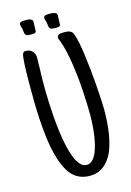

<svg xmlns="http://www.w3.org/2000/svg" viewBox="-127 -901 661 971"><g transform="rotate(-15 203.5 -415.5)"><path d="M375.5 -299.8Q375.5 -273.4 373.8 -240.7Q372.1 -208 366.7 -173.8Q361.3 -139.6 351.1 -107.2Q340.8 -74.7 323.2 -49.3Q305.7 -23.9 280 -8.5Q254.4 6.8 218.3 6.8Q198.2 6.8 179.2 1Q160.2 -4.9 144 -16.6Q118.7 -35.2 101.3 -70.1Q84 -105 72.8 -148.7Q61.5 -192.4 55.7 -241.5Q49.8 -290.5 47.1 -337.9Q44.4 -385.3 43.9 -427.2Q43.5 -469.2 43.5 -499Q43.5 -506.8 43.5 -521.5Q43.5 -536.1 43.7 -554Q43.9 -571.8 44.4 -590.8Q44.9 -609.9 45.9 -627.2Q46.9 -644.5 48.3 -657.7Q49.8 -670.9 52.2 -676.8Q54.7 -682.6 57.9 -685.1Q61 -687.5 67.9 -687.5Q89.8 -687.5 102.8 -674.1Q115.7 -660.6 115.7 -638.7Q115.7 -606.4 114.3 -574.2Q112.8 -542 112.8 -509.8Q112.8 -495.6 113 -468.3Q113.3 -440.9 114.7 -406Q116.2 -371.1 119.1 -331.1Q122.1 -291 127.2 -251.7Q132.3 -212.4 140.1 -176Q147.9 -139.6 158.9 -111.8Q169.9 -84 184.6 -67.4Q199.2 -50.8 218.3 -50.8Q236.3 -50.8 249.8 -64.9Q263.2 -79.1 272.2 -101.3Q281.2 -123.5 286.9 -150.9Q292.5 -178.2 295.4 -204.8Q298.3 -231.4 299.3 -254.2Q300.3 -276.9 300.3 -290Q300.3 -316.9 299.1 -349.9Q297.9 -382.8 295.7 -418.5Q293.5 -454.1 289.6 -491.2Q285.6 -528.3 280.3 -563.2Q274.9 -598.1 267.8 -629.9Q260.7 -661.6 251.5 -686.5Q250 -690.9 246.8 -697.8Q243.7 -704.6 243.7 -709Q243.7 -716.8 247.3 -720.7Q251 -724.6 256.3 -726.3Q261.7 -728 268.1 -728.3Q274.4 -728.5 279.8 -728.5Q291.5 -728.5 299.1 -727.5Q306.6 -726.6 316.9 -720.7Q323.7 -716.8 329.8 -699.2Q335.9 -681.6 341.3 -654.8Q346.7 -627.9 351.3 -594Q356 -560.1 359.9 -524.2Q363.8 -488.3 366.7 -452.6Q369.6 -417 371.6 -386.7Q373.5 -356.4 374.5 -333.5Q375.5 -310.5 375.5 -299.8ZM75.7 -825.2Q75.7 -830.1 79.1 -832.8Q82.5 -835.4 87.6 -836.7Q92.8 -837.9 97.9 -837.9Q103 -837.9 106.9 -837.9Q111.8 -837.9 118.4 -837.6Q125 -837.4 130.9 -835.7Q136.7 -834 140.9 -830.3Q145 -826.7 145 -820.3Q145 -817.9 144.8 -809.8Q144.5 -801.8 144.3 -792.5Q144 -783.2 143.8 -775.6Q143.6 -768.1 143.1 -767.6Q139.2 -762.2 133.1 -761.5Q127 -760.7 121.6 -760.7Q106.4 -760.7 99.1 -762.2Q91.8 -763.7 88.4 -768.1Q85 -772.5 84.2 -780.3Q83.5 -788.1 81.5 -800.8Q80.1 -806.6 77.9 -812.5Q75.7 -818.4 75.7 -825.2ZM202.6 -825.2Q202.6 -830.1 206.1 -832.8Q209.5 -835.4 214.6 -836.7Q219.7 -837.9 224.9 -837.9Q230 -837.9 233.9 -837.9Q238.8 -837.9 245.4 -837.6Q252 -837.4 257.8 -835.7Q263.7 -834 267.8 -830.3Q272 -826.7 272 -820.3Q272 -817.9 271.7 -809.8Q271.5 -801.8 271.2 -792.5Q271 -783.2 270.8 -775.6Q270.5 -768.1 270 -767.6Q266.1 -762.2 260 -761.5Q253.9 -760.7 248.5 -760.7Q233.4 -760.7 226.1 -762.2Q218.8 -763.7 215.3 -768.1Q211.9 -772.5 211.2 -780.3Q210.4 -788.1 208.5 -800.8Q207 -806.6 204.8 -812.5Q202.6 -818.4 202.6 -825.2Z"/></g></svg>

Font: Just Another Hand
Style: Regular
Weight: 400
Designer: Astigmatic (AOETI)
Foundry: Astigmatic (AOETI)
Version: Version 1.001